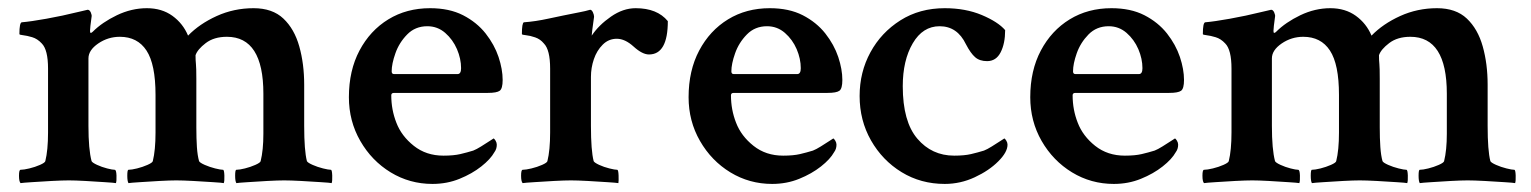

<svg xmlns="http://www.w3.org/2000/svg" viewBox="-20 -452 3811 478"><path d="M31.2 3.9Q27.3 0 27.3 -14.6Q27.3 -29.3 31.2 -29.3Q39.1 -29.3 53.2 -32.7Q67.4 -36.1 79.6 -41.5Q91.8 -46.9 92.8 -50.8Q99.6 -78.1 99.6 -122.1V-281.2Q99.6 -328.1 84 -343.8Q73.2 -355.5 60.1 -359.4Q46.9 -363.3 37.6 -364.3Q28.3 -365.2 28.3 -367.2Q28.3 -395.5 34.2 -396.5Q56.6 -398.4 95.2 -405.3Q133.8 -412.1 177.7 -422.9Q197.3 -427.7 198.2 -427.7Q203.1 -427.7 206.1 -420.9Q209 -414.1 208 -410.2Q206.1 -396.5 205.1 -387.7Q204.1 -378.9 204.1 -375Q204.1 -370.1 206.1 -370.1Q208 -370.1 210.9 -373Q234.4 -396.5 271 -414.1Q307.6 -431.6 345.7 -431.6Q382.8 -431.6 409.2 -412.6Q435.5 -393.6 448.2 -363.3Q476.6 -392.6 519.5 -412.1Q562.5 -431.6 611.3 -431.6Q658.2 -431.6 685.5 -405.8Q712.9 -379.9 725.1 -336.4Q737.3 -293 737.3 -241.2V-138.7Q737.3 -77.1 744.1 -50.8Q746.1 -46.9 758.3 -41.5Q770.5 -36.1 784.2 -32.7Q797.9 -29.3 803.7 -29.3Q806.6 -29.3 807.1 -15.1Q807.6 -1 805.7 3.9Q801.8 2.9 778.8 1.5Q755.9 0 729.5 -1.5Q703.1 -2.9 687.5 -2.9Q671.9 -2.9 646 -1.5Q620.1 0 597.2 1.5Q574.2 2.9 568.4 3.9Q565.4 -1 565.4 -14.6Q565.4 -29.3 568.4 -29.3Q576.2 -29.3 589.8 -32.7Q603.5 -36.1 615.7 -41.5Q627.9 -46.9 628.9 -50.8Q635.7 -78.1 635.7 -119.1V-218.8Q635.7 -360.4 544.9 -360.4Q512.7 -360.4 492.2 -344.7Q471.7 -329.1 466.8 -314.5Q466.8 -301.8 467.8 -292.5Q468.8 -283.2 468.8 -255.9V-134.8Q468.8 -107.4 470.2 -85.9Q471.7 -64.5 475.6 -50.8Q477.5 -46.9 489.7 -41.5Q502 -36.1 515.6 -32.7Q529.3 -29.3 535.2 -29.3Q538.1 -29.3 538.6 -15.1Q539.1 -1 537.1 3.9Q533.2 2.9 510.3 1.5Q487.3 0 460.9 -1.5Q434.6 -2.9 418.9 -2.9Q403.3 -2.9 377.4 -1.5Q351.6 0 328.6 1.5Q305.7 2.9 299.8 3.9Q296.9 -1 296.9 -14.6Q296.9 -29.3 299.8 -29.3Q307.6 -29.3 321.3 -32.7Q335 -36.1 347.2 -41.5Q359.4 -46.9 360.4 -50.8Q367.2 -78.1 367.2 -122.1V-215.8Q367.2 -292 344.7 -326.2Q322.3 -360.4 278.3 -360.4Q249 -360.4 224.6 -343.8Q200.2 -327.1 200.2 -306.6V-138.7Q200.2 -80.1 208 -50.8Q210 -46.9 221.7 -41.5Q233.4 -36.1 246.6 -32.7Q259.8 -29.3 265.6 -29.3Q269.5 -29.3 270 -15.1Q270.5 -1 268.6 3.9Q263.7 2.9 240.7 1.5Q217.8 0 192.4 -1.5Q167 -2.9 151.4 -2.9Q135.7 -2.9 108.9 -1.5Q82 0 59.6 1.5Q37.1 2.9 31.2 3.9Z M1056.6 5.9Q1000 5.9 952.6 -22.9Q905.3 -51.8 877 -101.1Q848.6 -150.4 848.6 -210Q848.6 -276.4 875 -326.2Q901.4 -376 946.8 -403.8Q992.2 -431.6 1050.8 -431.6Q1098.6 -431.6 1132.8 -414.1Q1167 -396.5 1189 -368.7Q1210.9 -340.8 1221.2 -310.1Q1231.4 -279.3 1231.4 -252.9Q1231.4 -231.4 1224.1 -226.1Q1216.8 -220.7 1194.3 -220.7H960.9Q954.1 -220.7 954.1 -214.8Q954.1 -178.7 966.8 -146.5Q979.5 -113.3 1010.3 -88.9Q1041 -64.5 1084 -64.5Q1109.4 -64.5 1126 -68.4Q1142.6 -72.3 1158.2 -77.1Q1166 -80.1 1177.7 -87.4Q1189.5 -94.7 1199.2 -101.1Q1209 -107.4 1209 -107.4Q1210.9 -106.4 1213.9 -101.6Q1216.8 -96.7 1216.8 -91.8Q1216.8 -81.1 1210.9 -73.2Q1201.2 -55.7 1178.2 -37.6Q1155.3 -19.5 1124 -6.8Q1092.8 5.9 1056.6 5.9ZM960.9 -267.6H1119.1Q1127.9 -267.6 1127.9 -282.2Q1127.9 -305.7 1117.7 -329.6Q1107.4 -353.5 1088.4 -370.1Q1069.3 -386.7 1043.9 -386.7Q1013.7 -386.7 993.7 -366.2Q973.6 -345.7 964.4 -319.3Q955.1 -293 955.1 -274.4Q955.1 -267.6 960.9 -267.6Z M1281.2 3.9Q1277.3 0 1277.3 -14.6Q1277.3 -29.3 1281.2 -29.3Q1289.1 -29.3 1303.2 -32.7Q1317.4 -36.1 1329.6 -41.5Q1341.8 -46.9 1342.8 -50.8Q1349.6 -78.1 1349.6 -122.1V-281.2Q1349.6 -328.1 1334 -343.8Q1325.2 -354.5 1312.5 -358.9Q1299.8 -363.3 1289.6 -364.3Q1279.3 -365.2 1279.3 -367.2Q1279.3 -394.5 1284.2 -396.5Q1312.5 -398.4 1346.2 -405.8Q1379.9 -413.1 1424.8 -421.9Q1439.5 -424.8 1443.8 -426.3Q1448.2 -427.7 1449.2 -427.7Q1453.1 -427.7 1456.1 -421.4Q1459 -415 1459 -410.2Q1453.1 -369.1 1453.1 -363.3Q1470.7 -389.6 1501 -410.6Q1531.2 -431.6 1562.5 -431.6Q1616.2 -431.6 1642.6 -399.4Q1642.6 -316.4 1595.7 -316.4Q1579.1 -316.4 1557.6 -335.9Q1536.1 -355.5 1515.6 -355.5Q1495.1 -355.5 1480.5 -340.8Q1465.8 -326.2 1458.5 -304.7Q1451.2 -283.2 1451.2 -260.7V-138.7Q1451.2 -77.1 1458 -50.8Q1460 -46.9 1471.7 -41.5Q1483.4 -36.1 1497.1 -32.7Q1510.7 -29.3 1516.6 -29.3Q1519.5 -29.3 1520 -15.1Q1520.5 -1 1519.5 3.9Q1514.6 2.9 1491.7 1.5Q1468.8 0 1442.9 -1.5Q1417 -2.9 1401.4 -2.9Q1385.7 -2.9 1359.4 -1.5Q1333 0 1310.1 1.5Q1287.1 2.9 1281.2 3.9Z M1902.3 5.9Q1845.7 5.9 1798.3 -22.9Q1751 -51.8 1722.7 -101.1Q1694.3 -150.4 1694.3 -210Q1694.3 -276.4 1720.7 -326.2Q1747.1 -376 1792.5 -403.8Q1837.9 -431.6 1896.5 -431.6Q1944.3 -431.6 1978.5 -414.1Q2012.7 -396.5 2034.7 -368.7Q2056.6 -340.8 2066.9 -310.1Q2077.1 -279.3 2077.1 -252.9Q2077.1 -231.4 2069.8 -226.1Q2062.5 -220.7 2040 -220.7H1806.6Q1799.8 -220.7 1799.8 -214.8Q1799.8 -178.7 1812.5 -146.5Q1825.2 -113.3 1856 -88.9Q1886.7 -64.5 1929.7 -64.5Q1955.1 -64.5 1971.7 -68.4Q1988.3 -72.3 2003.9 -77.1Q2011.7 -80.1 2023.4 -87.4Q2035.2 -94.7 2044.9 -101.1Q2054.7 -107.4 2054.7 -107.4Q2056.6 -106.4 2059.6 -101.6Q2062.5 -96.7 2062.5 -91.8Q2062.5 -81.1 2056.6 -73.2Q2046.9 -55.7 2023.9 -37.6Q2001 -19.5 1969.7 -6.8Q1938.5 5.9 1902.3 5.9ZM1806.6 -267.6H1964.8Q1973.6 -267.6 1973.6 -282.2Q1973.6 -305.7 1963.4 -329.6Q1953.1 -353.5 1934.1 -370.1Q1915 -386.7 1889.6 -386.7Q1859.4 -386.7 1839.4 -366.2Q1819.3 -345.7 1810.1 -319.3Q1800.8 -293 1800.8 -274.4Q1800.8 -267.6 1806.6 -267.6Z M2332 5.9Q2272.5 5.9 2224.6 -23.4Q2176.8 -52.7 2148.4 -102.5Q2120.1 -152.3 2120.1 -212.9Q2120.1 -272.5 2147 -321.8Q2173.8 -371.1 2221.7 -401.4Q2269.5 -431.6 2332 -431.6Q2383.8 -431.6 2424.3 -414.6Q2464.8 -397.5 2482.4 -377Q2482.4 -343.8 2471.2 -321.8Q2460 -299.8 2437.5 -299.8Q2418.9 -299.8 2407.7 -309.6Q2396.5 -319.3 2384.8 -341.8Q2363.3 -386.7 2319.3 -386.7Q2277.3 -386.7 2252.4 -344.2Q2227.5 -301.8 2227.5 -237.3Q2227.5 -149.4 2263.7 -106.9Q2299.8 -64.5 2355.5 -64.5Q2380.9 -64.5 2397.5 -68.4Q2414.1 -72.3 2429.7 -77.1Q2437.5 -80.1 2449.2 -87.4Q2460.9 -94.7 2470.7 -101.1Q2480.5 -107.4 2480.5 -107.4Q2482.4 -106.4 2485.4 -101.6Q2488.3 -96.7 2488.3 -91.8Q2488.3 -73.2 2465.3 -50.3Q2442.4 -27.3 2406.7 -10.7Q2371.1 5.9 2332 5.9Z M2752.9 5.9Q2696.3 5.9 2648.9 -22.9Q2601.6 -51.8 2573.2 -101.1Q2544.9 -150.4 2544.9 -210Q2544.9 -276.4 2571.3 -326.2Q2597.7 -376 2643.1 -403.8Q2688.5 -431.6 2747.1 -431.6Q2794.9 -431.6 2829.1 -414.1Q2863.3 -396.5 2885.3 -368.7Q2907.2 -340.8 2917.5 -310.1Q2927.7 -279.3 2927.7 -252.9Q2927.7 -231.4 2920.4 -226.1Q2913.1 -220.7 2890.6 -220.7H2657.2Q2650.4 -220.7 2650.4 -214.8Q2650.4 -178.7 2663.1 -146.5Q2675.8 -113.3 2706.5 -88.9Q2737.3 -64.5 2780.3 -64.5Q2805.7 -64.5 2822.3 -68.4Q2838.9 -72.3 2854.5 -77.1Q2862.3 -80.1 2874 -87.4Q2885.7 -94.7 2895.5 -101.1Q2905.3 -107.4 2905.3 -107.4Q2907.2 -106.4 2910.2 -101.6Q2913.1 -96.7 2913.1 -91.8Q2913.1 -81.1 2907.2 -73.2Q2897.5 -55.7 2874.5 -37.6Q2851.6 -19.5 2820.3 -6.8Q2789.1 5.9 2752.9 5.9ZM2657.2 -267.6H2815.4Q2824.2 -267.6 2824.2 -282.2Q2824.2 -305.7 2814 -329.6Q2803.7 -353.5 2784.7 -370.1Q2765.6 -386.7 2740.2 -386.7Q2710 -386.7 2689.9 -366.2Q2669.9 -345.7 2660.6 -319.3Q2651.4 -293 2651.4 -274.4Q2651.4 -267.6 2657.2 -267.6Z M2977.5 3.9Q2973.6 0 2973.6 -14.6Q2973.6 -29.3 2977.5 -29.3Q2985.4 -29.3 2999.5 -32.7Q3013.7 -36.1 3025.9 -41.5Q3038.1 -46.9 3039.1 -50.8Q3045.9 -78.1 3045.9 -122.1V-281.2Q3045.9 -328.1 3030.3 -343.8Q3019.5 -355.5 3006.3 -359.4Q2993.2 -363.3 2983.9 -364.3Q2974.6 -365.2 2974.6 -367.2Q2974.6 -395.5 2980.5 -396.5Q3002.9 -398.4 3041.5 -405.3Q3080.1 -412.1 3124 -422.9Q3143.6 -427.7 3144.5 -427.7Q3149.4 -427.7 3152.3 -420.9Q3155.3 -414.1 3154.3 -410.2Q3152.3 -396.5 3151.4 -387.7Q3150.4 -378.9 3150.4 -375Q3150.4 -370.1 3152.3 -370.1Q3154.3 -370.1 3157.2 -373Q3180.7 -396.5 3217.3 -414.1Q3253.9 -431.6 3292 -431.6Q3329.1 -431.6 3355.5 -412.6Q3381.8 -393.6 3394.5 -363.3Q3422.9 -392.6 3465.8 -412.1Q3508.8 -431.6 3557.6 -431.6Q3604.5 -431.6 3631.8 -405.8Q3659.2 -379.9 3671.4 -336.4Q3683.6 -293 3683.6 -241.2V-138.7Q3683.6 -77.1 3690.4 -50.8Q3692.4 -46.9 3704.6 -41.5Q3716.8 -36.1 3730.5 -32.7Q3744.1 -29.3 3750 -29.3Q3752.9 -29.3 3753.4 -15.1Q3753.9 -1 3752 3.9Q3748 2.9 3725.1 1.5Q3702.1 0 3675.8 -1.5Q3649.4 -2.9 3633.8 -2.9Q3618.2 -2.9 3592.3 -1.5Q3566.4 0 3543.5 1.5Q3520.5 2.9 3514.6 3.9Q3511.7 -1 3511.7 -14.6Q3511.7 -29.3 3514.6 -29.3Q3522.5 -29.3 3536.1 -32.7Q3549.8 -36.1 3562 -41.5Q3574.2 -46.9 3575.2 -50.8Q3582 -78.1 3582 -119.1V-218.8Q3582 -360.4 3491.2 -360.4Q3459 -360.4 3438.5 -344.7Q3418 -329.1 3413.1 -314.5Q3413.1 -301.8 3414.1 -292.5Q3415 -283.2 3415 -255.9V-134.8Q3415 -107.4 3416.5 -85.9Q3418 -64.5 3421.9 -50.8Q3423.8 -46.9 3436 -41.5Q3448.2 -36.1 3461.9 -32.7Q3475.6 -29.3 3481.4 -29.3Q3484.4 -29.3 3484.9 -15.1Q3485.4 -1 3483.4 3.9Q3479.5 2.9 3456.5 1.5Q3433.6 0 3407.2 -1.5Q3380.9 -2.9 3365.2 -2.9Q3349.6 -2.9 3323.7 -1.5Q3297.9 0 3274.9 1.5Q3252 2.9 3246.1 3.9Q3243.2 -1 3243.2 -14.6Q3243.2 -29.3 3246.1 -29.3Q3253.9 -29.3 3267.6 -32.7Q3281.2 -36.1 3293.5 -41.5Q3305.7 -46.9 3306.6 -50.8Q3313.5 -78.1 3313.5 -122.1V-215.8Q3313.5 -292 3291 -326.2Q3268.6 -360.4 3224.6 -360.4Q3195.3 -360.4 3170.9 -343.8Q3146.5 -327.1 3146.5 -306.6V-138.7Q3146.5 -80.1 3154.3 -50.8Q3156.2 -46.9 3168 -41.5Q3179.7 -36.1 3192.9 -32.7Q3206.1 -29.3 3211.9 -29.3Q3215.8 -29.3 3216.3 -15.1Q3216.8 -1 3214.8 3.9Q3210 2.9 3187 1.5Q3164.1 0 3138.7 -1.5Q3113.3 -2.9 3097.7 -2.9Q3082 -2.9 3055.2 -1.5Q3028.3 0 3005.9 1.5Q2983.4 2.9 2977.5 3.9Z"/></svg>

Font: Crimson Text SemiBold
Style: Regular
Weight: 600
Designer: Sebastian Kosch
Foundry: Sebastian Kosch
Version: Version 1.100; ttfautohint (v1.8.4)